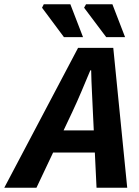

<svg xmlns="http://www.w3.org/2000/svg" viewBox="-82 -875 650 895"><path d="M-62 0 282 -652H446L511 0H368L351 -353Q349 -402 346.5 -449Q344 -496 343 -547H339Q318 -497 298 -449.5Q278 -402 255 -353L88 0ZM109 -164 134 -267H432L408 -164ZM216 -702 114 -839 122 -855H246L305 -702ZM413 -702 310 -839 319 -855H442L501 -702Z"/></svg>

Font: Source Sans 3
Style: Bold Italic
Weight: 700
Italic angle: -11°
Designer: Paul D. Hunt
Foundry: Adobe
Version: Version 3.052;hotconv 1.1.0;makeotfexe 2.6.0